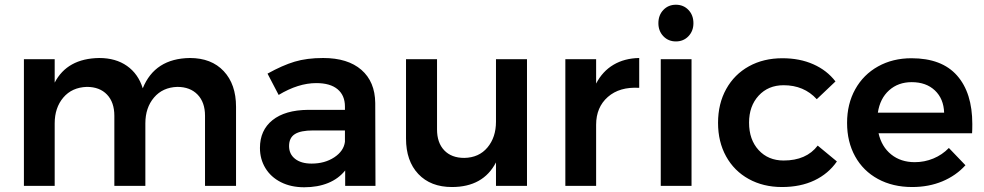

<svg xmlns="http://www.w3.org/2000/svg" viewBox="-20 -785 4158 811"><path d="M977 -334V0H846V-296Q846 -353 814.5 -385.5Q783 -418 729 -418Q667 -416 630.5 -373Q594 -330 594 -264V0H463V-296Q463 -353 432 -385.5Q401 -418 347 -418Q284 -416 247.5 -373Q211 -330 211 -264V0H81V-535H211V-436Q264 -538 399 -540Q469 -540 516.5 -506.5Q564 -473 583 -412Q634 -538 782 -540Q873 -540 925 -484.5Q977 -429 977 -334Z M1438 0V-65Q1410 -30 1366 -12Q1322 6 1265 6Q1209 6 1166.5 -15.5Q1124 -37 1101 -75Q1078 -113 1078 -160Q1078 -235 1131 -277.5Q1184 -320 1281 -321H1437V-335Q1437 -382 1406 -408Q1375 -434 1316 -434Q1240 -434 1157 -384L1110 -474Q1173 -509 1224.5 -524.5Q1276 -540 1345 -540Q1449 -540 1506.5 -490Q1564 -440 1565 -350L1566 0ZM1437 -186V-234H1302Q1250 -234 1225.5 -218.5Q1201 -203 1201 -168Q1201 -134 1226.5 -114Q1252 -94 1296 -94Q1352 -94 1392 -120.5Q1432 -147 1437 -186Z M2206 -535V0H2075V-99Q2021 5 1889 5Q1799 5 1747 -50Q1695 -105 1695 -200V-535H1826V-238Q1826 -182 1856.5 -150Q1887 -118 1941 -118Q2003 -119 2039 -162Q2075 -205 2075 -271V-535Z M2680 -540V-414Q2597 -419 2547.5 -375.5Q2498 -332 2498 -258V0H2368V-535H2498V-432Q2525 -484 2571.5 -511.5Q2618 -539 2680 -540Z M2771 -535H2901V0H2771ZM2909 -687Q2909 -654 2888 -632Q2867 -610 2835 -610Q2803 -610 2782 -632Q2761 -654 2761 -687Q2761 -721 2782 -743Q2803 -765 2835 -765Q2867 -765 2888 -743Q2909 -721 2909 -687Z M3290 -425Q3225 -425 3184.5 -381Q3144 -337 3144 -267Q3144 -195 3184.5 -151Q3225 -107 3290 -107Q3386 -107 3434 -170L3515 -103Q3479 -51 3420 -23Q3361 5 3283 5Q3204 5 3142.5 -29Q3081 -63 3047 -124.5Q3013 -186 3013 -266Q3013 -347 3047.5 -409Q3082 -471 3143.5 -505Q3205 -539 3285 -539Q3358 -539 3415.5 -513.5Q3473 -488 3509 -441L3430 -366Q3376 -425 3290 -425Z M4087 -261Q4087 -235 4086 -222H3691Q3704 -165 3744.5 -132.5Q3785 -100 3844 -100Q3885 -100 3922.5 -115.5Q3960 -131 3988 -160L4058 -87Q4018 -43 3960.5 -19Q3903 5 3833 5Q3751 5 3688.5 -29Q3626 -63 3592 -124.5Q3558 -186 3558 -266Q3558 -346 3592.5 -408Q3627 -470 3689 -504.5Q3751 -539 3830 -539Q3958 -539 4022.5 -466Q4087 -393 4087 -261ZM3968 -309Q3966 -368 3929 -403Q3892 -438 3831 -438Q3774 -438 3735.5 -403.5Q3697 -369 3688 -309Z"/></svg>

Font: Gontserrat Medium
Style: Regular
Weight: 500
Designer: Julieta Ulanovsky
Foundry: Julieta Ulanovsky
Version: Version 6.001